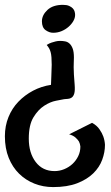

<svg xmlns="http://www.w3.org/2000/svg" viewBox="-20 -677 454 785"><path d="M197.3 87.9Q156.2 87.9 120.6 73.7Q85 59.6 58.1 33.2Q31.2 6.8 15.6 -31.7Q0 -70.3 0 -120.1Q0 -162.1 14.6 -198.2Q29.3 -234.4 55.2 -261.2Q81.1 -288.1 115.2 -306.2Q149.4 -324.2 188.5 -330.1Q189.5 -343.8 189.9 -366.2Q190.4 -388.7 191.4 -412.1Q191.4 -429.7 190.4 -442.4Q189.5 -455.1 187 -463.9Q184.6 -472.7 180.7 -479.5Q176.8 -486.3 170.9 -493.2Q181.6 -500 190.9 -502.9Q200.2 -505.9 208 -507.8Q216.8 -509.8 225.6 -509.8Q236.3 -509.8 246.6 -507.8Q256.8 -505.9 264.6 -498.5Q272.5 -491.2 277.3 -478Q282.2 -464.8 282.2 -441.4Q282.2 -433.6 281.7 -424.3Q281.2 -415 281.2 -402.3Q281.2 -389.6 282.2 -372.1Q283.2 -354.5 285.2 -331.1Q287.1 -306.6 283.7 -294.9Q280.3 -283.2 273.4 -278.3Q266.6 -273.4 258.3 -272.9Q250 -272.5 242.2 -271.5Q232.4 -269.5 209 -265.1Q185.5 -260.7 160.6 -244.6Q135.7 -228.5 116.7 -197.3Q97.7 -166 97.7 -110.4Q97.7 -51.8 126 -14.6Q154.3 22.5 203.1 22.5Q223.6 22.5 242.7 14.6Q261.7 6.8 276.4 -6.8Q291 -20.5 299.8 -38.6Q308.6 -56.6 308.6 -78.1Q307.6 -88.9 302.7 -98.6Q297.9 -106.4 288.6 -114.7Q279.3 -123 262.7 -127.9L356.4 -174.8Q376 -164.1 386.7 -148.4Q397.5 -132.8 402.3 -119.1Q408.2 -102.5 409.2 -85Q409.2 -54.7 397.9 -23.9Q386.7 6.8 361.3 31.7Q335.9 56.6 295.4 72.3Q254.9 87.9 197.3 87.9ZM197.3 -543Q181.6 -543 166.5 -553.7Q151.4 -564.5 151.4 -589.8Q151.4 -615.2 173.8 -636.2Q196.3 -657.2 237.3 -657.2Q252.9 -657.2 262.7 -652.8Q272.5 -648.4 277.8 -642.6Q283.2 -636.7 285.2 -629.4Q287.1 -622.1 287.1 -616.2Q287.1 -603.5 279.8 -590.8Q272.5 -578.1 260.3 -567.4Q248 -556.6 231.9 -549.8Q215.8 -543 197.3 -543Z"/></svg>

Font: Rancho
Style: Regular
Weight: 400
Designer: Font Diner, Inc
Foundry: Font Diner, Inc
Version: Version 1.001